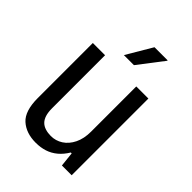

<svg xmlns="http://www.w3.org/2000/svg" viewBox="-215 -821 931 931"><g transform="rotate(45 251.0 -355.5)"><path d="M204 12Q138 12 98 -24Q58 -60 58 -149V-526H142V-163Q142 -135 148 -116Q154 -97 165.5 -85.5Q177 -74 194.5 -68.5Q212 -63 233 -63Q266 -63 294 -81Q322 -99 339 -133.5Q356 -168 356 -216V-526H439V0H372L364 -75H358Q340 -45 316.5 -25.5Q293 -6 265 3Q237 12 204 12ZM206 -591 284 -723H374V-720L275 -591Z"/></g></svg>

Font: Archivo SemiCondensed
Style: Regular
Weight: 400
Width: 4
Designer: Hector Gatti
Foundry: Omnibus-Type
Version: Version 2.001